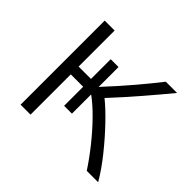

<svg xmlns="http://www.w3.org/2000/svg" viewBox="-125 -674 833 833"><g transform="rotate(45 291.0 -258.0)"><path d="M87 0V-516H148V-295H224V-416H272V-294Q335 -362 381 -416.5Q427 -471 462 -516H531Q490 -466 434.5 -401.5Q379 -337 324 -278Q360 -249 404 -203Q448 -157 490.5 -104Q533 -51 563 0H493Q463 -46 425.5 -93Q388 -140 348.5 -180.5Q309 -221 272 -248V-130H224V-247H148V0Z"/></g></svg>

Font: Ubuntu Sans Light
Style: Regular
Weight: 300
Designer: Dalton Maag Ltd
Foundry: Dalton Maag Ltd
Version: Version 1.006; ttfautohint (v1.8.4.7-5d5b)